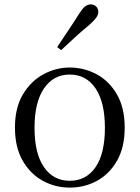

<svg xmlns="http://www.w3.org/2000/svg" viewBox="-20 -838 636 873"><path d="M297 15Q231 15 174.5 -16Q118 -47 83 -107.5Q48 -168 48 -258Q48 -348 84 -408.5Q120 -469 177 -500Q234 -531 297 -531Q362 -531 419 -500.5Q476 -470 511.5 -409Q547 -348 547 -258Q547 -168 512 -107Q477 -46 420.5 -15.5Q364 15 297 15ZM297 -16Q372 -16 414.5 -78Q457 -140 457 -257Q457 -373 414.5 -436Q372 -499 297 -499Q223 -499 180 -436Q137 -373 137 -257Q137 -140 180 -78Q223 -16 297 -16ZM240 -624Q264 -661 289 -697.5Q314 -734 338 -773Q354 -798 366 -808Q378 -818 393 -818Q406 -818 416.5 -809Q427 -800 427 -784Q427 -771 417 -757Q407 -743 384 -723Q351 -696 320 -667.5Q289 -639 258 -610Z"/></svg>

Font: Noto Serif KR ExtraLight
Style: Regular
Weight: 400
Version: Version 2.002-H1;hotconv 1.1.0;makeotfexe 2.6.0